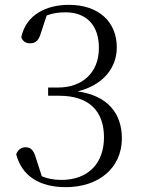

<svg xmlns="http://www.w3.org/2000/svg" viewBox="-20 -760 589 794"><path d="M252 14C388 14 484 -65 484 -188C484 -292 424 -365 301 -382C407 -408 463 -480 463 -564C463 -669 389 -740 265 -740C174 -740 88 -701 68 -606C74 -588 88 -581 104 -581C127 -581 140 -592 149 -623L173 -696C199 -706 224 -709 251 -709C339 -709 389 -654 389 -562C389 -457 318 -398 220 -398H179V-364H225C348 -364 410 -301 410 -192C410 -86 346 -16 234 -16C203 -16 177 -21 153 -31L129 -105C120 -138 108 -151 86 -151C68 -151 54 -141 47 -122C70 -32 144 14 252 14Z"/></svg>

Font: Noto Serif CJK HK Light
Style: Regular
Weight: 300
Designer: Ryoko NISHIZUKA 西塚涼子 (kana & ideographs); Frank Grießhammer (Latin, Greek & Cyrillic); Wenlong ZHANG 张文龙 (bopomofo); San
Foundry: Adobe
Version: Version 2.001;hotconv 1.1.0;makeotfexe 2.6.0